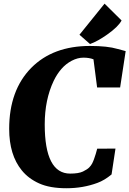

<svg xmlns="http://www.w3.org/2000/svg" viewBox="-20 -1003 695 1031"><path d="M220.2 -335Q220.2 -70.8 356.9 -70.8Q402.3 -70.8 425.5 -82Q448.7 -93.3 459 -103.8Q469.2 -114.3 474.9 -125.2Q480.5 -136.2 485.1 -149.2Q489.7 -162.1 494.1 -176.3L502 -204.6L600.1 -205.1L579.1 -66.4Q541 -34.7 503.4 -21Q426.3 7.8 336.9 7.8Q247.6 7.8 190.2 -18.1Q132.8 -43.9 97.2 -87.9Q29.3 -170.9 29.3 -311Q29.3 -518.1 147.9 -638.7Q264.2 -756.3 463.4 -756.3Q557.6 -756.3 611.3 -740.2Q625 -735.8 638.7 -732.9L654.8 -728.5L625 -533.2H501.5L481.9 -684.6Q459 -693.4 428 -693.4Q397 -693.4 365.5 -677Q334 -660.6 309.8 -632.8Q285.6 -605 268.1 -568.4Q220.2 -467.3 220.2 -335ZM406.7 -816.4 541.5 -983.4 632.8 -893.1Q615.2 -859.4 556.2 -817.9Q504.4 -781.2 463.4 -766.6Z"/></svg>

Font: Merriweather
Style: Heavy Italic
Weight: 900
Italic angle: -7°
Designer: Eben Sorkin
Foundry: Eben Sorkin
Version: Version 1.001